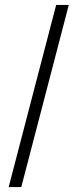

<svg xmlns="http://www.w3.org/2000/svg" viewBox="-20 -756 298 776"><path d="M258 -736H207L15 0H66Z"/></svg>

Font: XITS
Style: Italic
Weight: 400
Italic angle: -16.33°
Designer: MicroPress Inc., with final additions and corrections provided by Coen Hoffman, Elsevier (retired)
Version: Version 1.107